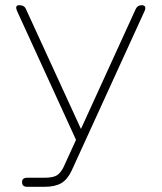

<svg xmlns="http://www.w3.org/2000/svg" viewBox="-20 -720 624 740"><path d="M85 0Q65 0 65 -18Q65 -35 85 -35H151Q183 -35 198 -43.5Q213 -52 225 -76L273 -181L46 -677Q36 -700 54 -700Q74 -700 80 -685L292 -223L503 -685Q510 -700 526 -700Q536 -700 539 -694Q542 -688 537 -677L256 -62Q240 -28 216 -14Q192 0 151 0Z"/></svg>

Font: Zen Maru Gothic Light
Style: Regular
Weight: 300
Designer: Yoshimichi Ohira
Foundry: Positype
Version: Version 1.001